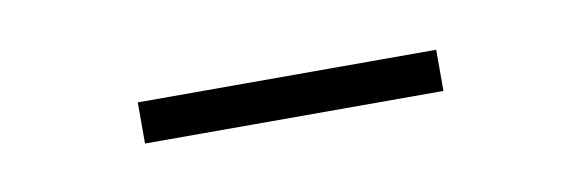

<svg xmlns="http://www.w3.org/2000/svg" viewBox="-23 -354 445 147"><g transform="rotate(-10 199.5 -280.0)"><path d="M83.5 -264V-296H315.5V-264Z"/></g></svg>

Font: Encode Sans Condensed Thin Thin
Style: Regular
Weight: 250
Version: Version 3.002